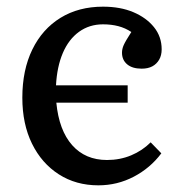

<svg xmlns="http://www.w3.org/2000/svg" viewBox="-20 -542 539 576"><path d="M275 14Q208 14 156.5 -19Q105 -52 76 -111Q47 -170 47 -249Q47 -332 77 -393.5Q107 -455 161.5 -488.5Q216 -522 289 -522Q341 -522 380 -505.5Q419 -489 442 -460.5Q465 -432 465 -394Q465 -376 457.5 -363Q450 -350 437 -343Q424 -336 405 -336Q377 -336 361.5 -349Q346 -362 346 -384Q346 -395 351 -406.5Q356 -418 374 -446Q356 -458 335 -463.5Q314 -469 289 -469Q248 -469 217 -446.5Q186 -424 168.5 -383Q151 -342 148 -286H363V-234H149Q157 -151 196.5 -106.5Q236 -62 301 -62Q340 -62 373.5 -76Q407 -90 432 -115L464 -82Q431 -38 381.5 -12Q332 14 275 14Z"/></svg>

Font: Literata 18pt
Style: Regular
Weight: 400
Designer: Latin by Veronika Burian and Jose Scaglione. Greek by Irene Vlachou. Cyrillic by Vera Evstafieva.
Foundry: TypeTogether
Version: Version 3.103;gftools[0.9.29]